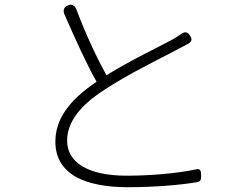

<svg xmlns="http://www.w3.org/2000/svg" viewBox="-20 -769 1020 801"><path d="M295 -32C348 -2 424 12 512 12C622 12 732 3 802 -9C818 -12 819 -20 819 -36C819 -58 816 -67 795 -62C722 -46 607 -36 509 -36C343 -36 260 -94 260 -182C260 -260 315 -329 412 -392C462 -425 522 -460 579 -489C636 -520 690 -546 724 -565C740 -573 754 -580 766 -587C781 -596 782 -605 773 -620C763 -636 752 -638 737 -628C726 -620 714 -613 701 -605C643 -573 523 -517 424 -455C385 -526 337 -627 299 -729C292 -747 279 -754 262 -746C246 -739 242 -725 249 -709C293 -608 342 -500 383 -428C270 -352 211 -273 211 -178C211 -110 242 -63 295 -32Z"/></svg>

Font: GenSenRounded2 TW L
Style: Regular
Weight: 300
Version: Version 2.100;PS 2.1;hotconv 16.6.51;makeotf.lib2.5.65220 DE